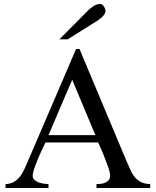

<svg xmlns="http://www.w3.org/2000/svg" viewBox="-20 -941 780 961"><path d="M462.9 0V-19.5Q474.1 -19.5 486.1 -21Q498 -22.5 508.1 -27.3Q518.1 -32.2 524.7 -40.5Q531.2 -48.8 531.2 -62.5Q531.2 -76.2 523.2 -100.1Q515.1 -124 504.9 -149.4Q495.1 -174.8 485.1 -196.8Q475.1 -218.8 471.2 -228H207.5Q204.6 -222.7 199.2 -210.4L186 -182.6L171.4 -149.4Q164.1 -131.8 157.7 -115.2Q151.4 -98.6 147.5 -84.7Q143.6 -70.8 143.6 -62.5Q143.6 -49.3 152.1 -41Q160.6 -32.7 173.3 -28.1Q186 -23.4 199.5 -21.7Q212.9 -20 222.7 -19.5V0H7.8V-19.5Q33.2 -20.5 51 -31.5Q68.8 -42.5 81.1 -58.8Q93.3 -75.2 102.5 -95.2Q111.8 -115.2 120.1 -135.3L360.8 -695.8H377.9L614.7 -131.3Q624.5 -107.9 633.8 -88.4Q642.6 -68.8 655.3 -53.7Q668 -38.6 686 -29.5Q704.1 -20.5 731.9 -19.5V0ZM341.3 -542 222.7 -264.6H457.5ZM507.8 -887.2Q507.8 -879.4 503.9 -872.1Q500 -864.7 493.7 -858.4Q487.3 -852.1 480.2 -846.7Q473.1 -841.3 467.3 -837.4L318.8 -744.1H277.3L419.4 -887.2Q432.1 -899.9 447.8 -910.4Q463.4 -920.9 481.9 -920.9Q486.8 -920.9 491.5 -917.5Q496.1 -914.1 499.8 -908.9Q503.4 -903.8 505.6 -897.9Q507.8 -892.1 507.8 -887.2Z"/></svg>

Font: Simplified Naskh
Style: Regular
Weight: 400
Designer: SIL International
Foundry: Arabeyes
Version: 1.02_alpha